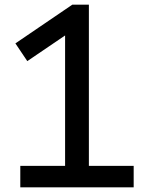

<svg xmlns="http://www.w3.org/2000/svg" viewBox="-20 -803 640 823"><path d="M67 0V-92H259V-651L97 -541L46 -617L290 -783H361V-92H553V0Z"/></svg>

Font: Cooper Hewitt
Style: Regular
Weight: 707
Designer: Village Type and Design LLC
Foundry: Cooper Hewitt Smithsonian Design Museum
Version: 1.000